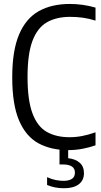

<svg xmlns="http://www.w3.org/2000/svg" viewBox="-20 -770 527 997"><path d="M334.5 9.5Q244.5 9.5 179.2 -26.2Q114 -62 78.8 -144.8Q43.5 -227.5 43.5 -368.5Q43.5 -507 79 -590.8Q114.5 -674.5 181.2 -712Q248 -749.5 342.5 -749.5Q410.5 -749.5 476 -730.5V-663Q441 -674 409.2 -678.2Q377.5 -682.5 344 -682.5Q272.5 -682.5 223.2 -654Q174 -625.5 148.5 -557.5Q123 -489.5 123 -370.5Q123 -249 148.8 -180.8Q174.5 -112.5 223.2 -85Q272 -57.5 341 -57.5Q374.5 -57.5 406.8 -63.8Q439 -70 476 -83V-15.5Q447 -5 410.5 2.2Q374 9.5 334.5 9.5ZM312.5 207.5Q264 207.5 224.5 190.5V150Q249 161 270 165Q291 169 310 169Q337.5 169 353.2 159Q369 149 369 126.5Q369 104.5 352.8 94.2Q336.5 84 308.5 84H289V-10H334V51.5Q371.5 55.5 393.8 75Q416 94.5 416 129Q416 166.5 389 187Q362 207.5 312.5 207.5Z"/></svg>

Font: Encode Sans Condensed Condensed
Style: Regular
Weight: 400
Width: 3
Designer: Multiple Designers
Foundry: Impallari Type
Version: Version 3.000; ttfautohint (v1.8.3) -l 8 -r 50 -G 200 -x 14 